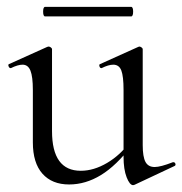

<svg xmlns="http://www.w3.org/2000/svg" viewBox="-20 -531 533 561"><path d="M76 -115V-268Q76 -307 69 -324.5Q62 -342 46 -342Q32 -342 12 -332H11Q7 -332 5 -337.5Q3 -343 7 -344L118 -394L122 -395Q125 -395 128.5 -392.5Q132 -390 132 -387V-148Q132 -32 216 -32Q254 -32 293 -55Q332 -78 360 -117L365 -106Q320 -47 275 -19.5Q230 8 182 8Q132 8 104 -23.5Q76 -55 76 -115ZM432 -43Q449 -43 485 -57H487Q491 -57 492.5 -52.5Q494 -48 490 -46L373 9L369 10Q359 10 350 -13Q341 -36 341 -73V-268Q341 -308 334.5 -325Q328 -342 311 -342Q297 -342 277 -332H276Q272 -332 270.5 -337.5Q269 -343 273 -344L384 -394L387 -395Q390 -395 393.5 -392.5Q397 -390 397 -387V-107Q397 -73 405 -58Q413 -43 432 -43ZM106 -497Q106 -511 112 -511H363Q369 -511 369 -497Q369 -483 363 -483H112Q106 -483 106 -497Z"/></svg>

Font: Cormorant Infant
Style: Regular
Weight: 400
Designer: Christian Thalmann (Catharsis Fonts)
Foundry: Catharsis Fonts
Version: Version 4.000